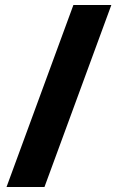

<svg xmlns="http://www.w3.org/2000/svg" viewBox="-20 -739 466 764"><path d="M157 5H6L272 -719H423Z"/></svg>

Font: Noto Sans Cham ExtraBold
Style: Regular
Weight: 800
Version: Version 2.002